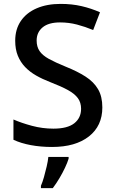

<svg xmlns="http://www.w3.org/2000/svg" viewBox="-20 -744 590 985"><path d="M505 -193Q505 -98 436 -44Q367 10 247 10Q189 10 138 0.5Q87 -9 49 -27V-131Q90 -113 144 -98.5Q198 -84 254 -84Q326 -84 361 -111.5Q396 -139 396 -186Q396 -218 379.5 -240.5Q363 -263 328.5 -282Q294 -301 237 -323Q198 -338 165.5 -356.5Q133 -375 109 -400Q85 -425 71.5 -458Q58 -491 58 -535Q58 -594 87 -636.5Q116 -679 168.5 -701.5Q221 -724 291 -724Q349 -724 398.5 -712.5Q448 -701 493 -681L458 -590Q417 -607 375 -618Q333 -629 288 -629Q229 -629 198.5 -603.5Q168 -578 168 -536Q168 -504 183 -482Q198 -460 230.5 -442Q263 -424 317 -402Q377 -378 419 -351Q461 -324 483 -286.5Q505 -249 505 -193ZM332 70Q326 90 313.5 116.5Q301 143 285 170Q269 197 251 221H190V209Q198 191 205.5 164.5Q213 138 219.5 110Q226 82 228 61H332Z"/></svg>

Font: Noto Sans Adlam Medium
Style: Regular
Weight: 500
Version: Version 3.001